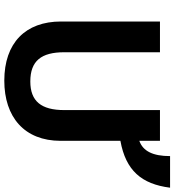

<svg xmlns="http://www.w3.org/2000/svg" viewBox="21 -822 811 893"><g transform="rotate(90 426.5 -375.5)"><path d="M853 -761H706C706 -681 683 -635 635 -618V-714H492V-269C492 -162 451 -111 359 -111C263 -111 223 -162 223 -269V-714H80V-254C80 -88 180 10 355 10C524 10 635 -83 635 -252V-530C773 -555 836 -628 853 -761Z"/></g></svg>

Font: Kathrein 75 Bold
Style: Regular
Weight: 700
Designer: Lazydogs Typefoundry, based on Open Sans by Ascender Corporation
Foundry: Lazydogs Typefoundry
Version: Version 1.003;PS 001.003;hotconv 1.0.88;makeotf.lib2.5.64775